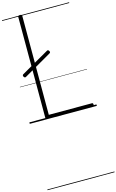

<svg xmlns="http://www.w3.org/2000/svg" viewBox="-311 -1527 1539 2538"><g transform="rotate(-15 459.0 -257.5)"><path d="M247 0Q219 0 219 -23V-1404Q219 -1414 226 -1418.5Q233 -1423 247 -1423Q261 -1423 267.5 -1418.5Q274 -1414 274 -1404V-50H865Q873 -50 877 -44.5Q881 -39 881 -25Q881 -11 877 -5.5Q873 0 865 0ZM112 -612Q103 -607 96 -610Q89 -613 82 -623Q77 -633 77.5 -641Q78 -649 87 -655L469 -874Q479 -880 485.5 -877Q492 -874 499 -863Q511 -843 495 -833ZM0 898H918V908H0ZM0 -20H918V0H0ZM0 -505H918V-500H0ZM0 -1418H918V-1408H0Z"/></g></svg>

Font: Playwrite FR Trad Guides
Style: Regular
Weight: 400
Designer: Veronika Burian, José Scaglione
Foundry: TypeTogether
Version: Version 1.003